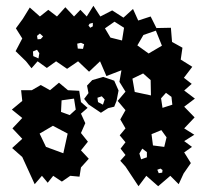

<svg xmlns="http://www.w3.org/2000/svg" viewBox="-20 -618 708 664"><path d="M414 -42 396 -62 414 -82 397 -104 414 -126 394 -150 414 -174 396 -205 414 -237 387 -269 414 -301 393 -335 400 -375 348 -355 326 -406 288 -370 250 -406 212 -380 174 -406 142 -383 110 -406 89 -382 70 -406 34 -441 57 -485 35 -520 59 -553 83 -592 118 -561 147 -584 177 -561 206 -593 236 -561 258 -584 280 -561 303 -598 327 -561 368 -582 407 -557 440 -587 458 -547 501 -561 521 -521 571 -522 575 -473 611 -453 605 -412 645 -387 616 -349 643 -328 617 -305 654 -277 617 -249 653 -212 617 -174 652 -152 617 -130 644 -110 617 -91 640 -54 615 -18 598 19 569 -10 527 26 486 -10 459 26ZM409 -522 376 -543 343 -520 362 -488 402 -478ZM301 -539 290 -536 286 -530 292 -522 301 -527ZM519 -512 476 -497 455 -461 494 -433 540 -460ZM129 -492 118 -502 108 -494 110 -482 121 -483ZM271 -465 260 -470 247 -467 249 -450 267 -449ZM116 -434 108 -446 94 -440 95 -424 113 -416ZM475 -364 438 -346 446 -300 502 -288 501 -341ZM57 -75 22 -106 57 -138 23 -174 57 -210 21 -239 57 -269 53 -306H90L121 -324L153 -306L184 -332L215 -306L254 -304L260 -265L283 -245L260 -225L275 -192L260 -158L284 -128L260 -98L287 -69L260 -39L255 -7L223 -10L194 10L164 -10L145 14L125 -10L100 19ZM573 -283 554 -297 537 -278 542 -245 576 -256ZM236 -277 193 -271 191 -231 221 -220 242 -239ZM214 -156 163 -183 117 -156 139 -110 199 -88ZM538 -168 504 -154 509 -115 548 -110 556 -143ZM488 -92 472 -104 462 -87 468 -67 488 -74ZM542 -30 535 -35 524 -31 529 -19 541 -21ZM286 -257 271 -276 286 -296 281 -322 299 -341 337 -352 375 -339 390 -305 383 -269 375 -249 354 -244 329 -228ZM332 -285 317 -280 319 -265 336 -256 342 -274Z"/></svg>

Font: Rubik Gemstones
Style: Regular
Weight: 400
Designer: Hubert and Fischer, NaN
Foundry: Hubert and Fischer, NaN
Version: Version 2.200